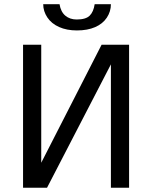

<svg xmlns="http://www.w3.org/2000/svg" viewBox="-20 -887 719 907"><path d="M88.9 0V-675.8H174.8V-118.2L460 -675.8H589.8V0H503.9V-583L202.1 0ZM503.9 -867.2Q503.9 -832.5 484.6 -803.5Q465.3 -774.4 429.2 -758.8Q393.1 -743.2 343.3 -743.2Q295.4 -743.2 259.3 -759.3Q223.1 -775.4 203.6 -804.7Q184.1 -834 184.1 -867.2H261.2Q267.1 -831.1 288.6 -813Q310.1 -794.9 342.3 -794.9Q385.3 -794.9 403.6 -813Q421.9 -831.1 427.2 -867.2Z"/></svg>

Font: ClearSansRegular
Style: Regular
Weight: 400
Foundry: Intel Corporation
Version: Version 1.00